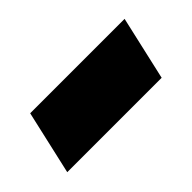

<svg xmlns="http://www.w3.org/2000/svg" viewBox="-29 -446 348 348"><g transform="rotate(-45 144.5 -272.5)"><path d="M10 -211H252L280 -334H38Z"/></g></svg>

Font: Noto Serif Tamil SemiCondensed Black
Style: Italic
Weight: 900
Width: 4
Italic angle: -12°
Designer: Indian Type Foundry, Tom Grace, and the Monotype Design Team
Foundry: Monotype Imaging Inc.
Version: Version 2.003